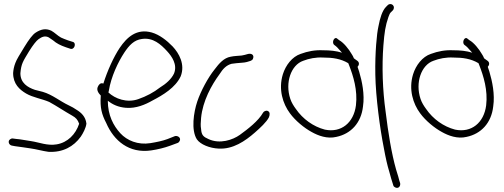

<svg xmlns="http://www.w3.org/2000/svg" viewBox="-20 -716 2498 951"><path d="M30 -26C17 -17 24 2 38 5L54 8C82 11 106 16 131 19C160 23 191 32 220 36C291 40 345 10 380 -39C391 -55 406 -83 408 -104C404 -138 383 -158 358 -173C348 -180 336 -187 321 -194C278 -214 240 -247 192 -261L153 -271C117 -283 81 -305 81 -353C85 -401 94 -412 124 -462C144 -494 160 -514 171 -522C188 -534 203 -540 221 -531L243 -516C260 -501 280 -491 306 -482L327 -475C349 -466 361 -505 339 -509L317 -516C304 -521 292 -525 282 -530C264 -540 252 -554 234 -564C206 -577 182 -571 156 -554C141 -544 123 -520 101 -484C79 -448 62 -421 56 -404C49 -386 46 -369 45 -354C45 -300 77 -272 109 -253C143 -233 187 -227 224 -211C259 -192 299 -165 338 -143C356 -133 365 -123 372 -103C355 -51 315 -10 261 -1C215 7 174 -11 134 -17C110 -20 85 -26 59 -28L44 -30C39 -31 34 -29 30 -26Z M465 -287C456 -270 469 -253 479 -243V-240C475 -183 484 -149 506 -107C544 -19 619 45 729 29C762 24 795 16 822 6L860 -8C865 -10 868 -14 870 -18C878 -34 860 -45 847 -42L809 -27C785 -18 755 -12 725 -7C663 3 609 -20 576 -56C542 -93 514 -145 514 -217C538 -198 566 -185 604 -182C654 -178 700 -198 735 -218C787 -245 849 -282 875 -338C898 -397 867 -452 835 -486C806 -516 770 -544 732 -555C657 -576 609 -532 573 -479C543 -434 512 -366 492 -302C477 -308 469 -296 465 -287ZM517 -258 519 -266C530 -336 565 -409 596 -456C620 -492 644 -518 683 -523C738 -531 776 -497 808 -462C831 -437 860 -396 842 -352C829 -324 801 -300 773 -283C741 -258 705 -239 665 -225C608 -205 550 -227 517 -258Z M955 -26C973 0 1019 18 1063 20C1134 24 1194 -17 1243 -60C1268 -82 1300 -111 1312 -135C1317 -147 1318 -161 1307 -166C1298 -171 1286 -164 1283 -158C1260 -117 1208 -77 1168 -48C1133 -23 1069 -1 1013 -27C988 -38 978 -46 976 -77C973 -92 974 -110 976 -132C984 -216 1028 -295 1067 -348C1084 -375 1101 -393 1127 -400C1136 -401 1144 -402 1151 -403C1166 -405 1190 -405 1203 -409C1214 -413 1229 -414 1233 -425C1241 -444 1225 -454 1206 -448C1194 -445 1191 -443 1177 -441C1157 -439 1141 -439 1122 -435C1089 -429 1066 -403 1042 -371C1010 -331 975 -266 957 -213C939 -159 926 -72 955 -26Z M1381 -348C1358 -273 1381 -202 1416 -155C1443 -118 1487 -82 1524 -62C1556 -44 1601 -27 1646 -38C1718 -53 1769 -107 1778 -189C1787 -249 1773 -314 1759 -361L1751 -385C1759 -393 1761 -406 1751 -414L1733 -427C1730 -435 1726 -442 1722 -448C1707 -474 1682 -505 1660 -517L1651 -524C1637 -538 1621 -507 1635 -494L1644 -487C1651 -482 1663 -466 1674 -455C1645 -464 1615 -467 1581 -467C1540 -469 1504 -462 1469 -449C1427 -435 1395 -393 1381 -348ZM1418 -226C1391 -306 1421 -394 1482 -415C1510 -426 1545 -433 1580 -431C1628 -431 1668 -425 1705 -403L1709 -393C1730 -339 1752 -269 1743 -194C1732 -108 1670 -57 1589 -74C1532 -89 1480 -126 1445 -177C1434 -192 1424 -208 1418 -226Z M1839 -346C1841 -235 1862 -79 1881 16C1890 66 1899 105 1908 134C1916 163 1921 181 1924 189L1928 202C1929 207 1933 210 1937 212C1952 220 1965 208 1962 191L1958 179C1956 170 1951 152 1942 124C1919 43 1903 -57 1890 -163C1875 -270 1871 -387 1879 -491C1884 -555 1889 -589 1904 -632C1908 -644 1912 -652 1917 -656L1926 -665C1929 -668 1931 -673 1931 -678C1931 -689 1923 -696 1913 -696C1908 -696 1904 -694 1901 -691L1892 -682C1873 -663 1862 -625 1855 -588C1850 -566 1846 -535 1843 -494C1840 -453 1838 -404 1839 -346Z M2026 -348C2003 -273 2026 -202 2061 -155C2088 -118 2132 -82 2169 -62C2201 -44 2246 -27 2291 -38C2363 -53 2414 -107 2423 -189C2432 -249 2418 -314 2404 -361L2396 -385C2404 -393 2406 -406 2396 -414L2378 -427C2375 -435 2371 -442 2367 -448C2352 -474 2327 -505 2305 -517L2296 -524C2282 -538 2266 -507 2280 -494L2289 -487C2296 -482 2308 -466 2319 -455C2290 -464 2260 -467 2226 -467C2185 -469 2149 -462 2114 -449C2072 -435 2040 -393 2026 -348ZM2063 -226C2036 -306 2066 -394 2127 -415C2155 -426 2190 -433 2225 -431C2273 -431 2313 -425 2350 -403L2354 -393C2375 -339 2397 -269 2388 -194C2377 -108 2315 -57 2234 -74C2177 -89 2125 -126 2090 -177C2079 -192 2069 -208 2063 -226Z"/></svg>

Font: Stray Cat
Style: Cn
Weight: 400
Version: Version 1.0